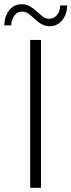

<svg xmlns="http://www.w3.org/2000/svg" viewBox="-21 -889 338 909"><path d="M122 0V-700H173V0ZM214 -765Q192 -765 174.5 -775.5Q157 -786 143 -799.5Q129 -813 115 -823.5Q101 -834 85 -834Q62 -834 48 -816.5Q34 -799 32 -769H-1Q1 -814 23.5 -841.5Q46 -869 82 -869Q104 -869 121.5 -858.5Q139 -848 153.5 -834.5Q168 -821 181.5 -810.5Q195 -800 211 -800Q234 -800 248.5 -817.5Q263 -835 264 -863H297Q296 -820 273 -792.5Q250 -765 214 -765Z"/></svg>

Font: Montserrat Z Light
Style: Regular
Weight: 300
Designer: Julieta Ulanovsky
Foundry: Julieta Ulanovsky
Version: Version 8.000